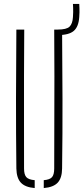

<svg xmlns="http://www.w3.org/2000/svg" viewBox="-20 -950 423 974"><path d="M63 -95Q61 -274.5 61.2 -447.8Q61.5 -621 63 -800H103Q102 -680.5 101.8 -564Q101.5 -447.5 101.8 -331Q102 -214.5 102 -95Q102 -64.5 113.5 -51.5Q125 -38.5 156 -36V4Q107.5 0 85.8 -23.5Q64 -47 63 -95ZM202 4V-36Q233 -38.5 244 -51.5Q255 -64.5 255 -95Q255 -214.5 255.5 -331Q256 -447.5 256 -564Q256 -680.5 255 -800H295Q296.5 -621 297 -447.8Q297.5 -274.5 295 -95Q294.5 -47 272.8 -23.5Q251 0 202 4ZM273 -772Q263.5 -772 256 -774L255 -800Q259.5 -800 263.8 -800Q268 -800 273 -800Q317.5 -800 332.8 -814.8Q348 -829.5 350 -863Q351 -877 351.2 -888.5Q351.5 -900 351 -910Q350.5 -920 350 -930H382Q382.5 -918.5 383 -908.2Q383.5 -898 383.2 -887.2Q383 -876.5 382 -864Q379 -814.5 354.2 -793.2Q329.5 -772 273 -772Z"/></svg>

Font: Big Shoulders Stencil Text Thin Thin
Style: Regular
Weight: 250
Version: Version 2.001